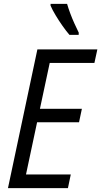

<svg xmlns="http://www.w3.org/2000/svg" viewBox="-20 -968 521 988"><path d="M21 0 172.4 -713.9H481L465.8 -644H235.8L185.5 -408.2H401.4L386.7 -338.9H170.9L113.8 -70.3H344.2L329.6 0ZM337.4 -788.6Q321.3 -807.1 302 -834.5Q282.7 -861.8 265.9 -889.9Q249 -918 240.2 -939V-948.2H325.2Q332 -924.3 341.6 -898.9Q351.1 -873.5 362.3 -848.6Q373.5 -823.7 385.3 -799.8L384.8 -788.6Z"/></svg>

Font: Open Sans SemiCondensed
Style: Italic
Weight: 400
Width: 4
Italic angle: -12°
Designer: Monotype Design Team
Foundry: Monotype Imaging Inc.
Version: Version 3.000